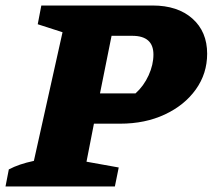

<svg xmlns="http://www.w3.org/2000/svg" viewBox="-55 -677 772 697"><path d="M-35 0 -23 -62Q-4 -72 18 -79.5Q40 -87 68 -93L172 -560L82 -589L95 -657H499Q590 -657 643.5 -609.5Q697 -562 697 -482Q697 -410 656 -352.5Q615 -295 543.5 -261.5Q472 -228 381 -228H286L259 -90L376 -69L362 0ZM425 -547H350L308 -338H437Q467 -365 484.5 -403.5Q502 -442 502 -479Q502 -547 425 -547Z"/></svg>

Font: Piazzolla SC ExtraBold
Style: Italic
Weight: 800
Italic angle: -11.3°
Designer: Juan Pablo del Peral
Foundry: Huerta Tipografica
Version: Version 1.330